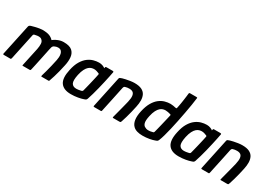

<svg xmlns="http://www.w3.org/2000/svg" viewBox="7 -1456 3112 2225"><g transform="rotate(30 1563.0 -343.5)"><path d="M518 -389Q499 -389 475 -378.5Q451 -368 447 -345L439 -311Q426 -245 412.5 -183.5Q399 -122 390 -77.5Q381 -33 376 -15Q375 -10 372.5 -5Q370 0 362 0H269Q262 0 264 -7L317 -253Q325 -294 323.5 -325.5Q322 -357 300 -375Q285 -388 263 -388Q241 -388 221 -383Q215 -383 203.5 -379.5Q192 -376 190 -364L116 -15Q115 -10 112 -5Q109 0 105 0H16Q12 0 7.5 -2Q3 -4 5 -11L93 -425Q95 -433 101 -438.5Q107 -444 119 -448Q138 -454 164.5 -460.5Q191 -467 216.5 -471.5Q242 -476 257 -476Q321 -476 354 -462.5Q387 -449 408 -425Q429 -441 451.5 -452.5Q474 -464 497 -470Q520 -476 544 -476Q622 -476 657 -446Q692 -416 698 -365Q704 -314 690 -251Q679 -200 668.5 -158Q658 -116 646.5 -79Q635 -42 622 -5Q620 0 612 0H522Q516 0 515 -3Q514 -6 517 -17Q525 -43 535.5 -81.5Q546 -120 557 -165.5Q568 -211 577 -255Q581 -274 582.5 -297Q584 -320 579 -341Q574 -362 560 -375.5Q546 -389 518 -389Z M914 6Q816 6 776 -51Q736 -108 763 -229Q779 -305 808 -353Q837 -401 872.5 -427.5Q908 -454 945.5 -464.5Q983 -475 1019 -475Q1045 -475 1068.5 -466Q1092 -457 1100 -448L1104 -463Q1106 -469 1109 -470Q1112 -471 1118 -471H1202Q1214 -471 1214 -461Q1210 -438 1202 -399.5Q1194 -361 1183.5 -314.5Q1173 -268 1161 -219Q1149 -170 1136 -125Q1123 -80 1112 -47Q1108 -37 1102 -31Q1096 -25 1075 -19Q1051 -10 1006.5 -2Q962 6 914 6ZM938 -80Q950 -80 964 -82Q978 -84 989 -86.5Q1000 -89 1005 -90Q1011 -92 1015 -95.5Q1019 -99 1021 -107Q1027 -130 1033.5 -156Q1040 -182 1046.5 -209Q1053 -236 1059 -262Q1065 -288 1070 -310Q1075 -332 1078 -348Q1080 -355 1078 -359Q1076 -363 1070 -365Q1058 -370 1041 -375.5Q1024 -381 1005 -381Q990 -381 972 -376Q954 -371 936 -355.5Q918 -340 902 -309.5Q886 -279 875 -229Q857 -144 874.5 -112Q892 -80 938 -80Z M1226 0Q1222 0 1217.5 -2Q1213 -4 1215 -11Q1237 -115 1259 -218.5Q1281 -322 1303 -426Q1305 -436 1312.5 -440.5Q1320 -445 1340 -451Q1353 -455 1380 -461Q1407 -467 1437.5 -471.5Q1468 -476 1493 -476Q1553 -476 1588.5 -458.5Q1624 -441 1639.5 -409.5Q1655 -378 1655.5 -337.5Q1656 -297 1646 -251Q1638 -212 1627.5 -169.5Q1617 -127 1606 -88.5Q1595 -50 1585 -21Q1580 -5 1576 -2.5Q1572 0 1560 0H1478Q1469 0 1472 -10Q1473 -15 1479 -37Q1485 -59 1493 -90Q1501 -121 1509.5 -153.5Q1518 -186 1524.5 -212.5Q1531 -239 1534 -251Q1546 -303 1542 -333Q1538 -363 1520.5 -376Q1503 -389 1472 -389Q1456 -389 1443.5 -387Q1431 -385 1419 -381Q1412 -380 1406.5 -374Q1401 -368 1398 -355Q1381 -274 1363 -188Q1345 -102 1326 -15Q1325 -10 1323 -5Q1321 0 1315 0Z M1719 -229Q1736 -305 1764.5 -353Q1793 -401 1828 -427.5Q1863 -454 1900.5 -464.5Q1938 -475 1974 -475Q1992 -475 2011.5 -471.5Q2031 -468 2043 -465Q2051 -463 2055.5 -464Q2060 -465 2062 -473Q2066 -491 2070 -513Q2074 -535 2077.5 -557.5Q2081 -580 2084 -602Q2087 -624 2089.5 -643Q2092 -662 2093 -674Q2094 -688 2097.5 -691Q2101 -694 2109 -694H2192Q2198 -694 2202 -692.5Q2206 -691 2205 -685Q2200 -642 2191 -587Q2182 -532 2170.5 -470.5Q2159 -409 2146.5 -347.5Q2134 -286 2120.5 -228.5Q2107 -171 2094 -124.5Q2081 -78 2068 -47Q2064 -37 2058 -31Q2052 -25 2030 -18Q2008 -9 1964.5 -1Q1921 7 1873 7Q1833 7 1800.5 -2.5Q1768 -12 1748 -32Q1719 -59 1711 -108.5Q1703 -158 1719 -229ZM1831 -229Q1816 -161 1826 -129.5Q1836 -98 1861 -90Q1873 -82 1891.5 -80.5Q1910 -79 1929.5 -82Q1949 -85 1965 -90Q1969 -93 1971.5 -95.5Q1974 -98 1975 -103Q1981 -126 1988 -153Q1995 -180 2001.5 -208Q2008 -236 2014.5 -262.5Q2021 -289 2026.5 -313Q2032 -337 2036 -354Q2038 -362 2036 -365Q2034 -368 2029 -369Q2013 -374 1994.5 -377.5Q1976 -381 1961 -381Q1946 -381 1928 -376Q1910 -371 1892 -355.5Q1874 -340 1858 -309.5Q1842 -279 1831 -229Z M2355 6Q2257 6 2217 -51Q2177 -108 2204 -229Q2220 -305 2249 -353Q2278 -401 2313.5 -427.5Q2349 -454 2386.5 -464.5Q2424 -475 2460 -475Q2486 -475 2509.5 -466Q2533 -457 2541 -448L2545 -463Q2547 -469 2550 -470Q2553 -471 2559 -471H2643Q2655 -471 2655 -461Q2651 -438 2643 -399.5Q2635 -361 2624.5 -314.5Q2614 -268 2602 -219Q2590 -170 2577 -125Q2564 -80 2553 -47Q2549 -37 2543 -31Q2537 -25 2516 -19Q2492 -10 2447.5 -2Q2403 6 2355 6ZM2379 -80Q2391 -80 2405 -82Q2419 -84 2430 -86.5Q2441 -89 2446 -90Q2452 -92 2456 -95.5Q2460 -99 2462 -107Q2468 -130 2474.5 -156Q2481 -182 2487.5 -209Q2494 -236 2500 -262Q2506 -288 2511 -310Q2516 -332 2519 -348Q2521 -355 2519 -359Q2517 -363 2511 -365Q2499 -370 2482 -375.5Q2465 -381 2446 -381Q2431 -381 2413 -376Q2395 -371 2377 -355.5Q2359 -340 2343 -309.5Q2327 -279 2316 -229Q2298 -144 2315.5 -112Q2333 -80 2379 -80Z M2667 0Q2663 0 2658.5 -2Q2654 -4 2656 -11Q2678 -115 2700 -218.5Q2722 -322 2744 -426Q2746 -436 2753.5 -440.5Q2761 -445 2781 -451Q2794 -455 2821 -461Q2848 -467 2878.5 -471.5Q2909 -476 2934 -476Q2994 -476 3029.5 -458.5Q3065 -441 3080.5 -409.5Q3096 -378 3096.5 -337.5Q3097 -297 3087 -251Q3079 -212 3068.5 -169.5Q3058 -127 3047 -88.5Q3036 -50 3026 -21Q3021 -5 3017 -2.5Q3013 0 3001 0H2919Q2910 0 2913 -10Q2914 -15 2920 -37Q2926 -59 2934 -90Q2942 -121 2950.5 -153.5Q2959 -186 2965.5 -212.5Q2972 -239 2975 -251Q2987 -303 2983 -333Q2979 -363 2961.5 -376Q2944 -389 2913 -389Q2897 -389 2884.5 -387Q2872 -385 2860 -381Q2853 -380 2847.5 -374Q2842 -368 2839 -355Q2822 -274 2804 -188Q2786 -102 2767 -15Q2766 -10 2764 -5Q2762 0 2756 0Z"/></g></svg>

Font: Glory SemiBold
Style: Italic
Weight: 600
Italic angle: -12°
Designer: Robert Leuschke
Foundry: Robert Leuschke
Version: Version 1.011